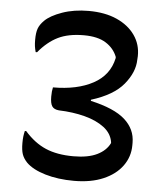

<svg xmlns="http://www.w3.org/2000/svg" viewBox="-53 -766 706 833"><g transform="rotate(5 300.0 -350.0)"><path d="M300 -720Q371 -720 422.5 -697Q474 -674 502 -634Q530 -594 529 -543L528 -527Q527 -473 483.5 -420Q440 -367 343 -337V-332Q446 -309 492.5 -267.5Q539 -226 539 -167V-156Q539 -106 510 -66Q481 -26 427.5 -3Q374 20 300 20Q230 20 174.5 3.5Q119 -13 91 -41Q75 -58 69 -76Q63 -94 63 -124Q63 -141 64.5 -153Q66 -165 69 -177H75Q117 -129 167 -107.5Q217 -86 288 -86Q352 -86 391 -105Q430 -124 446 -157V-161Q440 -199 406.5 -224.5Q373 -250 321.5 -263.5Q270 -277 208 -279Q187 -281 178.5 -293.5Q170 -306 170 -336Q170 -350 171 -358Q172 -366 174 -376Q279 -376 348.5 -413.5Q418 -451 434 -526V-531Q420 -568 384.5 -590.5Q349 -613 288 -613Q221 -613 176 -591Q131 -569 92 -522H86Q82 -536 80.5 -547.5Q79 -559 79 -575Q79 -606 85.5 -624Q92 -642 110 -660Q134 -684 185 -702Q236 -720 300 -720Z"/></g></svg>

Font: Recursive Sn Csl St Med
Style: Regular
Weight: 500
Version: Version 1.079;hotconv 1.0.112;makeotfexe 2.5.65598; ttfautoh